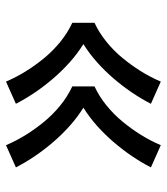

<svg xmlns="http://www.w3.org/2000/svg" viewBox="22 -660 556 640"><g transform="rotate(90 300.0 -340.0)"><path d="M464 -82Q449 -117 429 -149Q409 -181 385 -210Q361 -239 331.5 -263Q302 -287 268 -303V-377Q302 -393 331.5 -417Q361 -441 385 -470Q409 -499 429 -531Q449 -563 464 -598L538 -565Q521 -532 499.5 -500.5Q478 -469 453 -440Q428 -411 399.5 -385.5Q371 -360 339 -340Q371 -320 399.5 -294.5Q428 -269 453 -240Q478 -211 499.5 -179.5Q521 -148 538 -115ZM252 -82Q237 -117 217 -149Q197 -181 173 -210Q149 -239 119.5 -263Q90 -287 56 -303V-377Q90 -393 119.5 -417Q149 -441 173 -470Q197 -499 217 -531Q237 -563 252 -598L326 -565Q309 -532 287.5 -500.5Q266 -469 241 -440Q216 -411 187.5 -385.5Q159 -360 127 -340Q159 -320 187.5 -294.5Q216 -269 241 -240Q266 -211 287.5 -179.5Q309 -148 326 -115Z"/></g></svg>

Font: Nova Nerd Font
Style: Regular
Weight: 400
Designer: Belleve Invis
Foundry: Belleve Invis
Version: Version 24.1.4; ttfautohint (v1.8.4);Nerd Fonts 3.1.1